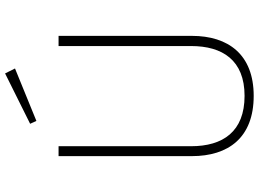

<svg xmlns="http://www.w3.org/2000/svg" viewBox="-148 -834 993 736"><g transform="rotate(-90 348.0 -465.5)"><path d="M435 -942 242 -846 253 -822 454 -904ZM579 -737H540V-229C540 -109 486 -24 349 -24C212 -24 156 -107 156 -229V-737H118V-226C118 -87 188 11 349 11C508 11 579 -87 579 -226Z"/></g></svg>

Font: Glow Sans SC Normal ExtraLight
Style: Regular
Weight: 200
Designer: Ryoko NISHIZUKA (kana, bopomofo & ideographs); Paul D. Hunt (Latin, Greek & Cyrillic); Sandoll Communications, Soo-young
Version: Version 0.93